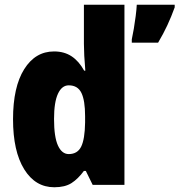

<svg xmlns="http://www.w3.org/2000/svg" viewBox="-20 -780 757 810"><path d="M209 10Q129 10 82 -66Q35 -142 35 -277Q35 -413 82 -488Q129 -563 208 -563Q251 -563 282 -542.5Q313 -522 335 -482H340Q337 -515 335.5 -544.5Q334 -574 334 -595V-760H505V0H371L342 -59H334Q309 -25 281.5 -7.5Q254 10 209 10ZM270 -130Q307 -130 322.5 -161.5Q338 -193 339 -263V-290Q339 -356 323.5 -388Q308 -420 270 -420Q241 -420 224.5 -384.5Q208 -349 208 -278Q208 -202 224.5 -166Q241 -130 270 -130ZM717 -749Q703 -710 686 -673.5Q669 -637 647 -600H536V-614Q540 -632 544.5 -658.5Q549 -685 552.5 -712.5Q556 -740 557 -760H717Z"/></svg>

Font: Noto Sans Lao UI Cond Blk
Style: Regular
Weight: 900
Width: 3
Designer: Monotype Design Team
Foundry: Monotype Imaging Inc.
Version: Version 2.000; ttfautohint (v1.8.4.7-5d5b)